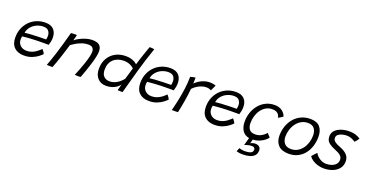

<svg xmlns="http://www.w3.org/2000/svg" viewBox="-38 -1551 5027 2635"><g transform="rotate(20 2475.0 -233.0)"><path d="M481 -119Q464 -101.5 430.2 -75.2Q396.5 -49 346 -28.5Q295.5 -8 228.5 -8Q138.5 -8 87 -58Q35.5 -108 35.5 -202.5Q35.5 -276 60.5 -336.8Q85.5 -397.5 129.5 -441.8Q173.5 -486 232.2 -510Q291 -534 358.5 -534Q439 -534 480 -490.2Q521 -446.5 521 -372Q521 -345 516 -318.2Q511 -291.5 501.5 -262.5Q496.5 -262.5 476.8 -262.5Q457 -262.5 429.5 -262.5Q402 -262.5 372.8 -262Q343.5 -261.5 320 -261Q286.5 -260 246.8 -257.8Q207 -255.5 172.2 -252.5Q137.5 -249.5 119 -247Q114 -227.5 114 -198Q114 -149 149 -115.2Q184 -81.5 242 -81.5Q283.5 -81.5 317.2 -94.5Q351 -107.5 376.5 -125.5Q402 -143.5 418 -159Q434 -174.5 440 -180Q443.5 -176.5 452.5 -165.5Q461.5 -154.5 470 -141.5Q478.5 -128.5 481 -119ZM133 -305Q155.5 -308.5 210.8 -312.5Q266 -316.5 332 -318Q370.5 -319 404.5 -319.5Q438.5 -320 443 -320Q449.5 -342.5 449.5 -374.5Q449.5 -412.5 427.2 -442.8Q405 -473 348.5 -473Q301 -473 255.2 -453.2Q209.5 -433.5 176.2 -396Q143 -358.5 133 -305Z M654.5 6Q646.5 6.5 636 6.8Q625.5 7 615 6.5Q604 6.5 591.2 5.8Q578.5 5 571 4Q587 -38 603.8 -86Q620.5 -134 639.8 -194.5Q659 -255 682 -334.5Q705 -414 733 -518.5Q743.5 -520 757.2 -521.2Q771 -522.5 786 -522.5Q795 -522.5 804 -522Q813 -521.5 819 -520.5Q818 -515 814.2 -498.5Q810.5 -482 805.5 -464.2Q800.5 -446.5 797.5 -436Q821.5 -457 862.8 -478.8Q904 -500.5 951.5 -515.2Q999 -530 1042 -530Q1118.5 -530 1149.8 -500Q1181 -470 1181 -413.5Q1181 -379 1170.2 -329.8Q1159.5 -280.5 1142.2 -223.8Q1125 -167 1104.5 -109Q1084 -51 1064.5 1.5Q1058 2.5 1046.2 3.5Q1034.5 4.5 1021.5 4.5Q994 4.5 978.5 1.5Q997.5 -43.5 1017.8 -96.2Q1038 -149 1055.8 -201.8Q1073.5 -254.5 1084.5 -299.8Q1095.5 -345 1095.5 -375.5Q1095.5 -412 1076.5 -432.2Q1057.5 -452.5 1013.5 -452.5Q964 -452.5 918 -436Q872 -419.5 835.5 -397.5Q799 -375.5 776.5 -358.5Q751 -272.5 727.2 -199.5Q703.5 -126.5 684.5 -73.5Q665.5 -20.5 654.5 6Z M1603.5 -1.5Q1605.5 -10.5 1610.2 -29Q1615 -47.5 1619.8 -65.5Q1624.5 -83.5 1627 -91Q1623 -86 1609.8 -71.8Q1596.5 -57.5 1572.5 -41.5Q1548.5 -25.5 1513 -14Q1477.5 -2.5 1429 -2.5Q1353 -2.5 1306.8 -53Q1260.5 -103.5 1260.5 -190.5Q1260.5 -277 1297.5 -342Q1334.5 -407 1400 -443.2Q1465.5 -479.5 1551 -479.5Q1598.5 -479.5 1633 -469Q1667.5 -458.5 1689 -444.5Q1710.5 -430.5 1718.5 -420.5Q1725.5 -445.5 1738.8 -486.8Q1752 -528 1767.2 -572.8Q1782.5 -617.5 1795.2 -654.2Q1808 -691 1814 -707Q1831 -707 1850.8 -705.5Q1870.5 -704 1883.5 -701Q1822.5 -525 1772.5 -350.8Q1722.5 -176.5 1675.5 0.5Q1667 0.5 1652.2 0.2Q1637.5 0 1623.5 -0.5Q1609.5 -1 1603.5 -1.5ZM1457 -77Q1494.5 -77 1526.5 -90Q1558.5 -103 1583 -121.5Q1607.5 -140 1623.8 -157.2Q1640 -174.5 1647 -183Q1650.5 -195 1657.5 -218.5Q1664.5 -242 1672.5 -268.8Q1680.5 -295.5 1687 -318.5Q1693.5 -341.5 1697 -352.5Q1687.5 -363 1667.2 -376.5Q1647 -390 1617.2 -400Q1587.5 -410 1549 -410Q1453.5 -410 1396.2 -355.8Q1339 -301.5 1339 -206.5Q1339 -140.5 1371.5 -108.8Q1404 -77 1457 -77Z M2306.5 -119Q2289.5 -101.5 2255.8 -75.2Q2222 -49 2171.5 -28.5Q2121 -8 2054 -8Q1964 -8 1912.5 -58Q1861 -108 1861 -202.5Q1861 -276 1886 -336.8Q1911 -397.5 1955 -441.8Q1999 -486 2057.8 -510Q2116.5 -534 2184 -534Q2264.5 -534 2305.5 -490.2Q2346.5 -446.5 2346.5 -372Q2346.5 -345 2341.5 -318.2Q2336.5 -291.5 2327 -262.5Q2322 -262.5 2302.2 -262.5Q2282.5 -262.5 2255 -262.5Q2227.5 -262.5 2198.2 -262Q2169 -261.5 2145.5 -261Q2112 -260 2072.2 -257.8Q2032.5 -255.5 1997.8 -252.5Q1963 -249.5 1944.5 -247Q1939.5 -227.5 1939.5 -198Q1939.5 -149 1974.5 -115.2Q2009.5 -81.5 2067.5 -81.5Q2109 -81.5 2142.8 -94.5Q2176.5 -107.5 2202 -125.5Q2227.5 -143.5 2243.5 -159Q2259.5 -174.5 2265.5 -180Q2269 -176.5 2278 -165.5Q2287 -154.5 2295.5 -141.5Q2304 -128.5 2306.5 -119ZM1958.5 -305Q1981 -308.5 2036.2 -312.5Q2091.5 -316.5 2157.5 -318Q2196 -319 2230 -319.5Q2264 -320 2268.5 -320Q2275 -342.5 2275 -374.5Q2275 -412.5 2252.8 -442.8Q2230.5 -473 2174 -473Q2126.5 -473 2080.8 -453.2Q2035 -433.5 2001.8 -396Q1968.5 -358.5 1958.5 -305Z M2547.5 -441.5Q2571 -467.5 2605.2 -488.8Q2639.5 -510 2678.2 -522.5Q2717 -535 2754 -535Q2780 -535 2806.5 -530.5Q2833 -526 2845 -519L2807 -438Q2796 -443.5 2778.5 -449.2Q2761 -455 2732 -455Q2700 -455 2665 -442.5Q2630 -430 2598 -409Q2566 -388 2543 -362Q2540 -325 2533 -273.2Q2526 -221.5 2516.8 -167.5Q2507.5 -113.5 2498.8 -68.8Q2490 -24 2484 -1Q2466.5 0.5 2440.8 0.8Q2415 1 2395 0Q2416 -80.5 2434.2 -168.2Q2452.5 -256 2463.8 -344.2Q2475 -432.5 2475.5 -514Q2491.5 -519 2516.2 -524Q2541 -529 2549 -529.5Q2549 -511 2548.8 -484Q2548.5 -457 2547.5 -441.5Z M3264 -119Q3247 -101.5 3213.2 -75.2Q3179.5 -49 3129 -28.5Q3078.5 -8 3011.5 -8Q2921.5 -8 2870 -58Q2818.5 -108 2818.5 -202.5Q2818.5 -276 2843.5 -336.8Q2868.5 -397.5 2912.5 -441.8Q2956.5 -486 3015.2 -510Q3074 -534 3141.5 -534Q3222 -534 3263 -490.2Q3304 -446.5 3304 -372Q3304 -345 3299 -318.2Q3294 -291.5 3284.5 -262.5Q3279.5 -262.5 3259.8 -262.5Q3240 -262.5 3212.5 -262.5Q3185 -262.5 3155.8 -262Q3126.5 -261.5 3103 -261Q3069.5 -260 3029.8 -257.8Q2990 -255.5 2955.2 -252.5Q2920.5 -249.5 2902 -247Q2897 -227.5 2897 -198Q2897 -149 2932 -115.2Q2967 -81.5 3025 -81.5Q3066.5 -81.5 3100.2 -94.5Q3134 -107.5 3159.5 -125.5Q3185 -143.5 3201 -159Q3217 -174.5 3223 -180Q3226.5 -176.5 3235.5 -165.5Q3244.5 -154.5 3253 -141.5Q3261.5 -128.5 3264 -119ZM2916 -305Q2938.5 -308.5 2993.8 -312.5Q3049 -316.5 3115 -318Q3153.5 -319 3187.5 -319.5Q3221.5 -320 3226 -320Q3232.5 -342.5 3232.5 -374.5Q3232.5 -412.5 3210.2 -442.8Q3188 -473 3131.5 -473Q3084 -473 3038.2 -453.2Q2992.5 -433.5 2959.2 -396Q2926 -358.5 2916 -305Z M3519.5 240.5Q3480 240.5 3455.5 235.5Q3431 230.5 3424 228L3445 175.5Q3458.5 179.5 3482.5 184.2Q3506.5 189 3524 189Q3576.5 189 3610.2 175.8Q3644 162.5 3644 124.5Q3644 88 3593 88Q3569 88 3538.2 96.8Q3507.5 105.5 3492 111.5L3523 -0.5Q3454 -12.5 3421.2 -65Q3388.5 -117.5 3388.5 -192.5Q3388.5 -265 3411 -329Q3433.5 -393 3474.8 -442.2Q3516 -491.5 3573.2 -519.5Q3630.5 -547.5 3700 -547.5Q3769.5 -547.5 3813 -513.5Q3856.5 -479.5 3866 -437L3800.5 -397Q3799.5 -403 3795.5 -416.8Q3791.5 -430.5 3780.5 -445.5Q3769.5 -460.5 3747.5 -471.2Q3725.5 -482 3689 -482Q3638 -482 3597.5 -458.5Q3557 -435 3528.5 -395.2Q3500 -355.5 3485 -305.5Q3470 -255.5 3470 -202Q3470 -147 3495.2 -111.8Q3520.5 -76.5 3581.5 -76.5Q3626.5 -76.5 3660.5 -93.2Q3694.5 -110 3714.8 -129Q3735 -148 3739.5 -155L3787 -103Q3771.5 -80.5 3741 -57Q3710.5 -33.5 3668.5 -16.8Q3626.5 0 3577 2.5L3562 62Q3570 55 3590.5 48.5Q3611 42 3631 42Q3667 42 3689.2 60Q3711.5 78 3711.5 114Q3711.5 160.5 3685 188.2Q3658.5 216 3614.8 228.2Q3571 240.5 3519.5 240.5Z M4104 16.5Q4002 16.5 3952.2 -36.2Q3902.5 -89 3902.5 -174.5Q3902.5 -249 3925.2 -314.5Q3948 -380 3990.5 -429.8Q4033 -479.5 4093 -507.8Q4153 -536 4227.5 -536Q4323 -536 4367.5 -483.8Q4412 -431.5 4412 -340Q4412 -267 4391.2 -202.2Q4370.5 -137.5 4330.8 -88.2Q4291 -39 4234 -11.2Q4177 16.5 4104 16.5ZM4112.5 -55Q4164.5 -55 4206 -78.2Q4247.5 -101.5 4276.8 -141Q4306 -180.5 4321.5 -230.2Q4337 -280 4337 -332.5Q4337 -395.5 4307.5 -434Q4278 -472.5 4213.5 -472.5Q4160.5 -472.5 4118 -448.5Q4075.5 -424.5 4045.5 -384Q4015.5 -343.5 3999.8 -293.2Q3984 -243 3984 -191Q3984 -131.5 4016 -93.2Q4048 -55 4112.5 -55Z M4626 41Q4579.5 41 4536 27.5Q4492.5 14 4458.8 -8.8Q4425 -31.5 4408 -59.5Q4414.5 -67.5 4427 -81.5Q4439.5 -95.5 4452.5 -109.2Q4465.5 -123 4473 -129.5Q4494 -91 4538.2 -60.2Q4582.5 -29.5 4638.5 -29.5Q4678.5 -29.5 4715.2 -42.5Q4752 -55.5 4775.2 -81.2Q4798.5 -107 4798.5 -145.5Q4798.5 -185 4769.8 -209.5Q4741 -234 4689 -254Q4624.5 -279.5 4587.2 -310.5Q4550 -341.5 4550 -400Q4550 -441 4570.5 -471Q4591 -501 4625 -520.2Q4659 -539.5 4699.8 -549Q4740.5 -558.5 4781 -558.5Q4843.5 -558.5 4887 -543Q4930.5 -527.5 4950 -511.5Q4943 -499 4928.2 -480Q4913.5 -461 4900 -448Q4879 -463 4846.5 -477.2Q4814 -491.5 4772.5 -491.5Q4742 -491.5 4708.5 -483Q4675 -474.5 4651.8 -456Q4628.5 -437.5 4628.5 -406Q4628.5 -376 4655.5 -354.2Q4682.5 -332.5 4730 -315.5Q4803 -288.5 4841 -249.8Q4879 -211 4879 -153.5Q4879 -89 4843.5 -45.8Q4808 -2.5 4750.2 19.2Q4692.5 41 4626 41Z"/></g></svg>

Font: Grandstander Light
Style: Italic
Weight: 300
Italic angle: -15°
Designer: Tyler Finck
Foundry: Etcetera Type Co
Version: Version 1.200; ttfautohint (v1.8.3)